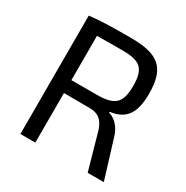

<svg xmlns="http://www.w3.org/2000/svg" viewBox="-161 -834 939 969"><g transform="rotate(30 309.0 -349.5)"><path d="M573 0 506 -218C491 -276 455 -308 421 -317V-322C512 -334 548 -388 548 -500C548 -655 485 -699 325 -699C214 -699 162 -698 87 -690V0H174V-289C212 -289 262 -288 326 -288C372 -288 400 -268 418 -216L479 0ZM174 -364V-622C213 -623 264 -623 323 -623C425 -623 459 -596 459 -495C459 -393 425 -365 323 -364Z"/></g></svg>

Font: SnT
Style: Regular
Weight: 400
Designer: Natanael Gama
Version: Version 1.001;PS 001.001;hotconv 1.0.70;makeotf.lib2.5.58329